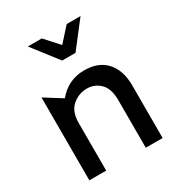

<svg xmlns="http://www.w3.org/2000/svg" viewBox="-178 -870 915 987"><g transform="rotate(-30 279.0 -377.0)"><path d="M323 -503Q227 -503 166 -428L64 -492V0H164V-282Q164 -351 202 -383Q240 -415 288 -415Q334 -415 366.5 -383Q399 -351 399 -282V0H499V-312Q499 -401 453.5 -452Q408 -503 323 -503ZM365 -754 291 -672 217 -754H134L251 -603H330L447 -754Z"/></g></svg>

Font: Geom
Style: Regular
Weight: 400
Version: Version 1.102